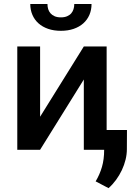

<svg xmlns="http://www.w3.org/2000/svg" viewBox="-20 -766 669 982"><path d="M408.7 -528.3H525.4V0H408.7V-359.4L185.1 0H68.4V-528.3H185.1V-168.9ZM448.2 -745.6Q448.2 -715.3 437.3 -689.9Q426.3 -664.6 406 -646.5Q385.7 -628.4 356.7 -618.4Q327.6 -608.4 291.5 -608.4Q255.4 -608.4 226.3 -618.4Q197.3 -628.4 177 -646.5Q156.7 -664.6 145.8 -689.9Q134.8 -715.3 134.8 -745.6H222.7Q222.7 -731.9 226.3 -719.7Q230 -707.5 238.3 -698Q246.6 -688.5 259.5 -682.9Q272.5 -677.2 291.5 -677.2Q310.1 -677.2 323.2 -682.9Q336.4 -688.5 344.5 -698Q352.5 -707.5 356.2 -719.7Q359.9 -731.9 359.9 -745.6ZM628.9 -2.9Q628.9 22.9 622.3 50.3Q615.7 77.6 603.3 104Q590.8 130.4 573.5 154.1Q556.2 177.7 535.2 196.3L469.2 161.6Q490.2 126.5 501.5 87.6Q512.7 48.8 512.7 1V-101.1H629.4Z"/></svg>

Font: Roboto Mono
Style: Regular
Weight: 500
Designer: Google
Version: Version 2.000986; 2015; ttfautohint (v1.3)